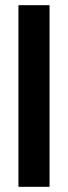

<svg xmlns="http://www.w3.org/2000/svg" viewBox="-20 -720 262 740"><path d="M51 0V-700H171V0Z"/></svg>

Font: DM Sans 9pt 36pt SemiBold
Style: Regular
Weight: 600
Version: Version 4.004;gftools[0.9.30]